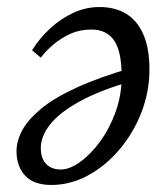

<svg xmlns="http://www.w3.org/2000/svg" viewBox="-20 -513 474 546"><path d="M126 13Q76 13 51.5 -13.5Q27 -40 27 -83Q27 -112 43 -142Q59 -172 96 -203Q133 -234 197 -263.5Q261 -293 357 -321L360 -284Q263 -256 205.5 -224Q148 -192 122 -158.5Q96 -125 96 -92Q96 -63 111 -47Q126 -31 153 -31Q178 -31 208 -52.5Q238 -74 265 -111Q292 -148 309 -195.5Q326 -243 326 -295Q326 -367 304.5 -398Q283 -429 240 -429Q207 -429 180.5 -417Q154 -405 132.5 -387Q111 -369 96 -349L71 -370Q93 -405 123 -432.5Q153 -460 188.5 -476.5Q224 -493 263 -493Q307 -493 338.5 -474Q370 -455 387.5 -415.5Q405 -376 405 -315Q405 -252 382 -193Q359 -134 319.5 -87.5Q280 -41 230 -14Q180 13 126 13Z"/></svg>

Font: Source Serif 4 18pt
Style: Italic
Weight: 400
Italic angle: -12°
Designer: Frank Grießhammer
Foundry: Adobe Systems Incorporated
Version: Version 4.004;hotconv 1.0.116;makeotfexe 2.5.65601